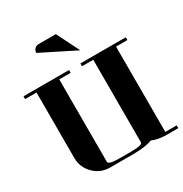

<svg xmlns="http://www.w3.org/2000/svg" viewBox="-190 -980 1072 1125"><g transform="rotate(-30 346.0 -418.0)"><path d="M0 -596.2V-615.2H308.1V-596.2H231V-38.1Q231 -19 308.1 -19H384.8Q461.9 -19 460.9 -38.1V-596.2H384.8V-615.2H691.9V-596.2H615.2V-19H691.9V0H615.2Q557.1 0 516.1 -18.1Q470.7 0 384.8 0H231Q167 0 122.1 -44.9Q77.1 -89.8 77.1 -153.8V-596.2ZM191.9 -797.9Q191.9 -814 203.1 -825.2Q213.9 -835.9 230 -835.9H346.2L422.9 -682.1Z"/></g></svg>

Font: Hjet
Style: Regular
Weight: 400
Designer: T. Christopher White
Version: Version 1.2